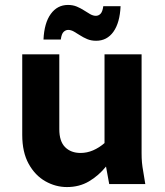

<svg xmlns="http://www.w3.org/2000/svg" viewBox="-20 -745 668 777"><path d="M70 -199V-525H220V-222Q220 -173 243.5 -149.5Q267 -126 306 -126Q332 -126 356.5 -136.5Q381 -147 403 -166V-525H553V-125Q553 -104 554.5 -87.5Q556 -71 560 -49L568 0H422L409 -71Q379 -34 340 -11Q301 12 251 12Q205 12 163.5 -11.5Q122 -35 96 -82Q70 -129 70 -199ZM156 -585Q159 -652 185.5 -688.5Q212 -725 255 -725Q275 -725 291 -718.3Q307 -711.5 320 -703Q333 -694.5 345 -687.7Q357 -681 368 -681Q379 -681 387 -689.4Q395 -697.8 398 -720H468Q465 -653 439 -616.5Q413 -580 369 -580Q349 -580 333 -586.7Q317 -593.5 304 -602Q291 -610.5 279 -617.3Q267 -624 256 -624Q246 -624 237.5 -616Q229 -608 226 -585Z"/></svg>

Font: Radio Canada
Style: Regular
Weight: 400
Designer: Charles Daoud, Etienne Aubert Bonn, Alexandre Saumier Demers, Jacques Le Bailly
Foundry: Radio-Canada
Version: Version 2.104;gftools[0.9.28.dev5+ged2979d]